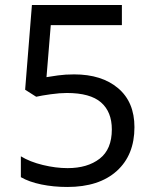

<svg xmlns="http://www.w3.org/2000/svg" viewBox="-20 -734 612 764"><path d="M275 -438Q385 -438 450 -383Q515 -328 515 -228Q515 -117 444.5 -53.5Q374 10 248 10Q193 10 144.5 0Q96 -10 63 -29V-112Q99 -90 150.5 -77.5Q202 -65 249 -65Q328 -65 376.5 -102.5Q425 -140 425 -219Q425 -289 382 -326.5Q339 -364 246 -364Q218 -364 182 -359Q146 -354 124 -349L80 -377L107 -714H465V-634H182L165 -427Q182 -430 211 -434Q240 -438 275 -438Z"/></svg>

Font: Noto Sans Modi
Style: Regular
Weight: 400
Designer: Monotype Design Team
Foundry: Monotype Imaging Inc.
Version: Version 2.003; ttfautohint (v1.8.4.7-5d5b)